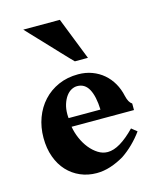

<svg xmlns="http://www.w3.org/2000/svg" viewBox="-109 -784 724 872"><g transform="rotate(-15 253.5 -348.0)"><path d="M328.1 -264.2Q325.7 -327.1 307.4 -360.8Q289.1 -394.5 252.9 -394.5Q238.8 -394.5 225.1 -387Q211.4 -379.4 200.9 -364.7Q190.4 -350.1 183.8 -329.3Q177.2 -308.6 177.2 -282.2Q177.2 -278.3 177.5 -273.2Q177.7 -268.1 178.2 -264.2ZM334 -505.9H272.5Q268.1 -510.3 253.9 -524.9Q239.7 -539.6 220.7 -559.8Q201.7 -580.1 179.9 -603.3Q158.2 -626.5 138.4 -647.2Q118.7 -668 103.8 -683.8Q88.9 -699.7 83.5 -705.6H255.4ZM465.3 -125Q444.8 -96.7 419.9 -72.3Q395 -47.9 367.2 -29.3Q335.4 -10.7 303 -0.2Q270.5 10.3 237.8 10.3Q196.8 10.3 161.6 -4.9Q126.5 -20 100.3 -48.1Q74.2 -76.2 59.6 -116.5Q44.9 -156.7 44.9 -206.5Q44.9 -256.8 61 -300.3Q77.1 -343.8 106.7 -376Q136.2 -408.2 178 -426.8Q219.7 -445.3 271 -445.3Q306.2 -445.3 336.2 -434.1Q366.2 -422.9 389.4 -403.1Q412.6 -383.3 428.5 -355.7Q444.3 -328.1 451.2 -295.4Q455.1 -278.8 460.7 -268.8Q466.3 -258.8 474.6 -253.4V-222.7H181.2Q186 -194.3 198 -166.7Q210 -139.2 227.3 -117.7Q244.6 -96.2 265.9 -82.8Q287.1 -69.3 311 -69.3Q338.9 -69.3 371.1 -88.6Q403.3 -107.9 439.9 -145.5Z"/></g></svg>

Font: XB Niloofar
Style: Bold
Weight: 700
Designer: Behnam
Foundry: Irmug
Version: Version 7.201 2008